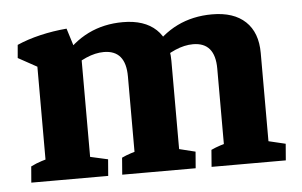

<svg xmlns="http://www.w3.org/2000/svg" viewBox="-37 -436 765 487"><g transform="rotate(-5 345.5 -192.5)"><path d="M519.5 -2.9V-247.1Q519.5 -314 463.4 -314Q419.9 -314 368.2 -272.9L358.4 -307.1Q419.9 -385.3 518.1 -385.3Q573.2 -385.3 603 -357.2Q632.8 -329.1 632.8 -276.9V-2.9ZM24.4 0 27.8 -41Q41.5 -47.9 55.4 -52.2Q69.3 -56.6 83.5 -60.1L65.4 -12.2V-88.9H178.7V-12.2L162.6 -55.7L223.6 -42L220.2 0ZM65.4 -2.9V-332L178.7 -311.5V-2.9ZM255.9 0 259.3 -43Q269.5 -47.9 282.7 -52.2Q295.9 -56.6 310.1 -59.6L292 -12.2V-88.9H405.3V-12.2L388.7 -56.2L446.3 -42L442.9 0ZM292 -2.9V-247.1Q292 -314 236.3 -314Q193.4 -314 141.6 -272.9L131.8 -307.1Q193.8 -385.3 291 -385.3Q345.7 -385.3 375.5 -357.2Q405.3 -329.1 405.3 -276.9V-2.9ZM65.4 -251.5V-314L85 -280.8L17.6 -317.9L20.5 -351.1Q46.9 -362.8 79.8 -370.6Q112.8 -378.4 147.5 -381.3L174.8 -293.9ZM483.4 0 486.8 -43Q497.1 -47.9 510.3 -52.2Q523.4 -56.6 537.6 -59.6L519.5 -12.2V-88.9H632.8V-12.2L616.2 -56.2L675.8 -42L672.4 0Z"/></g></svg>

Font: Markazi Text
Style: Regular
Weight: 400
Designer: Borna Izadpanah (Arabic designer), Fiona Ross (Arabic design director) and Florian Runge (Latin designer)
Foundry: Borna Izadpanah and Florian Runge
Version: Version 1.000